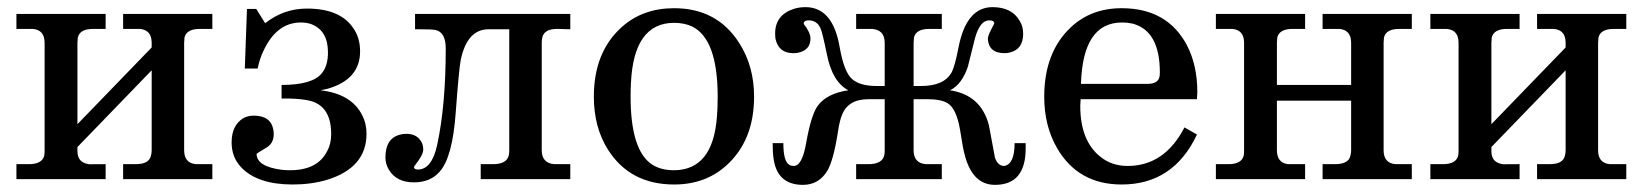

<svg xmlns="http://www.w3.org/2000/svg" viewBox="-20 -502 4603 538"><path d="M575 0H325V-42H360Q398 -42 403 -66Q405 -73 405 -81V-305L197 -90V-78Q197 -42 239 -41Q210 -42 271 -42H276V0H26V-42H61Q98 -42 104 -66Q105 -72 105 -81V-382Q105 -418 72 -421H36H26V-463H276V-421H241Q204 -421 198 -397L197 -382V-154L405 -369V-382Q405 -418 372 -421Q373 -421 335 -421H325V-463H575V-421H540Q503 -421 497 -397L496 -382V-81Q496 -45 529 -42Q530 -42 565 -42H575Z M1007 -127Q1007 -32 896 2Q852 15 800 15Q701 15 655 -34Q629 -62 629 -103Q629 -151 662 -171Q675 -178 691 -178Q739 -178 746 -138Q747 -132 747 -126Q747 -100 726 -88Q701 -73 699 -71Q699 -35 771 -26Q783 -25 793 -25Q870 -25 897 -79Q908 -99 908 -126Q908 -203 851 -219Q829 -225 788 -226Q780 -226 769 -226V-264Q856 -264 882 -297Q899 -318 899 -355Q899 -416 853 -434Q840 -439 823 -439Q755 -439 718 -359Q707 -336 702 -310H666L672 -477H698L723 -437Q775 -478 840 -478Q936 -478 972 -420Q989 -394 989 -358Q989 -279 897 -253Q888 -251 878 -249Q965 -239 995 -179Q1007 -156 1007 -127Z M1578 0H1327V-42H1361Q1401 -42 1406 -68Q1407 -74 1407 -81V-420H1349Q1289 -420 1271 -334Q1266 -309 1257 -187Q1248 -61 1212 -21Q1186 9 1140 9Q1091 9 1070 -26Q1060 -42 1060 -61Q1060 -115 1102 -125Q1110 -127 1119 -127Q1151 -127 1163 -100Q1166 -92 1166 -83Q1166 -68 1143 -39Q1140 -35 1140 -34Q1140 -27 1151 -27Q1190 -27 1205 -96Q1229 -207 1229 -366Q1229 -412 1200 -418Q1193 -420 1151 -420H1143V-463H1578V-420L1542 -421H1541Q1503 -421 1499 -394Q1498 -388 1498 -382V-81Q1498 -45 1533 -42Q1534 -42 1568 -42H1578Z M2093 -231Q2093 -108 2015 -38Q1956 15 1869 15Q1746 15 1684 -82Q1644 -145 1644 -231Q1644 -356 1722 -426Q1781 -479 1869 -479Q1989 -479 2051 -382Q2093 -317 2093 -231ZM1991 -231Q1991 -393 1919 -428Q1897 -438 1869 -438Q1756 -438 1748 -270Q1747 -253 1747 -231Q1747 -81 1807 -41Q1832 -25 1868 -25Q1978 -25 1989 -176Q1991 -199 1991 -231Z M2854 -86Q2854 16 2768 16Q2703 16 2682 -73Q2679 -82 2670 -139Q2660 -198 2635 -213Q2616 -224 2581 -224H2572H2540V-81Q2540 -45 2574 -42Q2575 -42 2609 -42H2619V0H2379V-42H2413Q2453 -42 2458 -68Q2459 -74 2459 -81V-224H2413Q2356 -224 2339 -179Q2333 -164 2329 -139Q2316 -53 2298 -23Q2274 16 2230 16Q2159 16 2148 -55Q2145 -74 2145 -101H2175Q2175 -49 2192 -40Q2197 -37 2204 -37Q2228 -37 2239 -102Q2253 -180 2271 -205Q2296 -240 2357 -249Q2312 -273 2297 -350Q2284 -413 2279 -423Q2269 -445 2246 -445Q2232 -445 2232 -435Q2251 -411 2251 -394Q2251 -361 2215 -354Q2209 -353 2203 -353Q2162 -353 2153 -393Q2152 -400 2152 -408Q2152 -460 2204 -477Q2219 -482 2237 -482Q2314 -482 2333 -369Q2345 -301 2367 -281Q2389 -261 2437 -261H2459V-382Q2459 -418 2424 -421Q2423 -421 2389 -421H2379V-463H2619V-421H2584Q2547 -421 2541 -397L2540 -382V-261H2561Q2626 -261 2647 -300Q2656 -318 2666 -370Q2688 -482 2761 -482Q2815 -482 2837 -444Q2847 -428 2847 -408Q2847 -364 2810 -355Q2803 -353 2795 -353Q2750 -353 2748 -394Q2748 -403 2766 -436Q2766 -445 2752 -445Q2726 -445 2712 -395L2692 -315Q2675 -265 2642 -249Q2729 -236 2751 -151L2768 -60Q2776 -37 2794 -37Q2823 -42 2823 -101H2854Z M3335 -244 3334 -225V-224H3008L3007 -206V-205Q3007 -108 3063 -63Q3095 -37 3140 -37Q3243 -37 3299 -145L3334 -125Q3268 15 3123 15Q3001 15 2942 -87Q2906 -149 2906 -231Q2906 -355 2980 -425Q3037 -479 3123 -479Q3251 -479 3306 -375Q3335 -319 3335 -244ZM3230 -299Q3230 -416 3153 -436Q3139 -439 3124 -439Q3014 -439 3009 -267H3195Q3225 -267 3229 -287Q3230 -292 3230 -299Z M3936 0H3686V-42H3721Q3759 -42 3764 -66Q3766 -73 3766 -81V-220H3558V-81Q3558 -46 3589 -42Q3590 -42 3627 -42H3637V0H3387V-42H3422Q3459 -42 3465 -66Q3466 -72 3466 -81V-382Q3466 -418 3433 -421H3397H3387V-463H3637V-421H3602Q3565 -421 3559 -397L3558 -382V-264H3766V-382Q3766 -418 3733 -421Q3734 -421 3696 -421H3686V-463H3936V-421H3901Q3864 -421 3858 -397L3857 -382V-81Q3857 -45 3890 -42Q3891 -42 3926 -42H3936Z M4537 0H4287V-42H4322Q4360 -42 4365 -66Q4367 -73 4367 -81V-305L4159 -90V-78Q4159 -42 4201 -41Q4172 -42 4233 -42H4238V0H3988V-42H4023Q4060 -42 4066 -66Q4067 -72 4067 -81V-382Q4067 -418 4034 -421H3998H3988V-463H4238V-421H4203Q4166 -421 4160 -397L4159 -382V-154L4367 -369V-382Q4367 -418 4334 -421Q4335 -421 4297 -421H4287V-463H4537V-421H4502Q4465 -421 4459 -397L4458 -382V-81Q4458 -45 4491 -42Q4492 -42 4527 -42H4537Z"/></svg>

Font: cwTeXKai
Style: Medium
Weight: 500
Version: Version 1.17